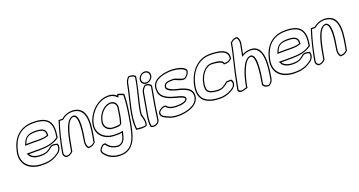

<svg xmlns="http://www.w3.org/2000/svg" viewBox="-46 -1339 4289 2294"><g transform="rotate(-20 2098.5 -192.5)"><path d="M46 -243C4 -77 112 34 305 24C385 24 449 -5 501 -44C536 -72 549 -115 538 -147L535 -155C510 -164 480 -171 449 -159L445 -156C395 -117 380 -99 299 -99C234 -99 189 -121 172 -154H307C404 -154 485 -169 550 -214L560 -221L562 -231C594 -410 542 -499 346 -499C171 -499 79 -391 46 -243ZM61 -242C93 -385 177 -484 343 -484C531 -484 578 -404 547 -231L546 -228L543 -226C518 -209 492 -196 461 -187C417 -174 367 -169 310 -169H146L159 -145C179 -106 229 -84 297 -84C381 -84 404 -107 452 -144L454 -146C477 -154 500 -150 522 -143L524 -140C533 -114 521 -78 493 -55C442 -17 383 9 307 9H306C287 10 271 9 254 8C103 -4 25 -102 61 -242ZM162 -263 182 -264C236 -266 293 -264 345 -264C389 -264 423 -269 451 -279L463 -283L464 -294C471 -369 422 -390 328 -390C233 -390 194 -352 169 -281ZM183 -279C206 -345 235 -375 325 -375C418 -375 455 -357 449 -293C424 -284 390 -279 347 -279C295 -279 238 -281 183 -279Z M547 -31C542 -5 554 19 576 30L580 33H586C616 33 646 19 664 -3L669 -9L670 -16C698 -172 733 -389 822 -391C886 -383 861 -193 839 -70C833 -37 840 -5 856 15L863 22H873C903 22 932 8 951 -12L957 -18L959 -26C988 -189 1047 -444 851 -466C788 -472 731 -450 692 -416H642L636 -396C599 -284 569 -153 547 -31ZM562 -31C583 -152 613 -283 650 -394L653 -401H696L702 -406C737 -437 788 -457 847 -451C1026 -431 974 -195 944 -26L943 -23L941 -21C926 -5 901 7 876 7H872L868 4C854 -13 849 -41 854 -70C874 -185 911 -395 827 -406H826H825C713 -403 681 -162 655 -16L654 -14L652 -11C638 6 615 18 589 18H587L585 17L584 16C567 7 558 -11 562 -31Z M1005 -225C983 -99 1078 -15 1198 -10C1233 -9 1266 -7 1301 -14C1285 61 1270 100 1214 112C1140 111 1099 75 1073 36C1044 29 1022 43 1006 68C999 75 994 83 990 92C980 122 998 141 1005 150C1042 200 1106 237 1198 237C1382 237 1420 56 1448 -105L1459 -168C1475 -261 1487 -353 1487 -429L1486 -441L1475 -447C1459 -454 1445 -460 1432 -463L1407 -470L1401 -451C1383 -467 1359 -481 1328 -487C1179 -508 1057 -385 1016 -268C1012 -254 1007 -239 1005 -225ZM1020 -225C1022 -237 1027 -253 1031 -266C1070 -378 1184 -491 1323 -472C1352 -466 1372 -454 1389 -439L1407 -424L1416 -451L1425 -448H1426C1437 -445 1451 -439 1466 -433L1471 -431V-426C1471 -351 1460 -260 1444 -168L1433 -105C1404 60 1369 222 1201 222C1113 222 1053 187 1017 140C1009 130 997 116 1004 95C1007 88 1010 83 1015 78L1018 76L1019 74C1033 54 1045 47 1062 50C1091 90 1136 126 1212 127H1214H1215C1282 113 1300 61 1316 -13L1321 -33L1301 -29C1269 -23 1236 -24 1201 -25C1087 -30 1000 -109 1020 -225ZM1118 -229C1099 -158 1148 -99 1217 -97C1265 -95 1316 -92 1330 -120L1331 -121L1332 -122C1352 -182 1357 -229 1368 -301C1378 -357 1351 -394 1304 -402H1303H1302C1215 -407 1135 -319 1119 -230ZM1133 -228 1134 -230C1149 -313 1223 -391 1298 -387C1338 -380 1362 -350 1353 -301C1342 -228 1336 -182 1317 -124C1312 -114 1275 -110 1221 -112C1159 -114 1116 -167 1133 -228Z M1559 -542C1528 -365 1447 -149 1475 14C1475 14 1481 12 1481 12C1481 12 1496 14 1496 14C1514 15 1573 27 1608 6L1612 1V6C1624 -38 1617 -77 1608 -103L1607 -123L1601 -125C1588 -166 1660 -409 1682 -531L1692 -591C1682 -610 1656 -622 1623 -622H1603C1582 -602 1564 -573 1559 -542ZM1574 -542C1578 -566 1592 -590 1607 -607H1620C1647 -607 1668 -597 1676 -586L1667 -531C1646 -410 1571 -169 1587 -118L1588 -113L1592 -111L1593 -98L1594 -96C1602 -74 1608 -42 1600 -5C1570 10 1518 0 1499 -1L1488 -3C1467 -160 1543 -367 1574 -542Z M1719 -538C1712 -499 1739 -466 1779 -466C1819 -466 1858 -498 1865 -537C1872 -577 1845 -610 1804 -610C1764 -610 1726 -578 1719 -538ZM1658 -138C1649 -88 1636 -17 1647 28L1648 37L1657 42C1695 61 1747 39 1763 -2L1765 -4V-7C1775 -61 1781 -129 1790 -178L1833 -421C1822 -444 1799 -460 1765 -460H1755L1746 -453C1723 -435 1705 -406 1700 -376ZM1734 -538C1740 -570 1769 -595 1801 -595C1834 -595 1856 -569 1850 -537C1845 -507 1814 -481 1782 -481C1750 -481 1729 -507 1734 -538ZM1673 -138 1715 -376C1720 -402 1735 -427 1754 -442L1758 -445H1762C1790 -445 1808 -432 1817 -416L1775 -178C1766 -129 1759 -58 1750 -8L1749 -5C1747 -2 1747 0 1745 3C1730 28 1693 42 1666 29L1662 27V23V22C1652 -18 1664 -88 1673 -138Z M1860 -389C1858 -377 1857 -364 1859 -350C1857 -265 1927 -227 1993 -203C2055 -180 2154 -167 2152 -135C2139 -104 2084 -96 2029 -96C1965 -96 1930 -111 1909 -137L1903 -143L1893 -144C1865 -146 1835 -130 1813 -108L1811 -106C1786 -76 1801 -43 1821 -26C1876 4 1914 30 2009 30C2106 30 2257 -2 2277 -118C2299 -243 2159 -266 2073 -288C2034 -300 1980 -325 1985 -352C1992 -391 2025 -395 2094 -395C2115 -395 2193 -344 2233 -361L2236 -362L2238 -364C2262 -380 2286 -405 2292 -439L2293 -444C2283 -505 2173 -518 2118 -521H2116C2023 -521 1879 -497 1860 -389ZM1821 -97 1822 -98 1823 -99C1842 -118 1869 -131 1890 -129H1895L1897 -126C1922 -97 1960 -81 2026 -81C2078 -81 2146 -85 2166 -131L2167 -134V-137C2170 -187 2053 -197 2000 -217C1934 -241 1873 -276 1874 -352V-353L1873 -354C1871 -367 1873 -379 1875 -389C1891 -480 2018 -506 2113 -506H2115C2173 -503 2268 -486 2278 -441L2277 -439C2272 -411 2252 -390 2231 -376L2230 -375H2229C2200 -363 2130 -410 2096 -410C2031 -410 1980 -407 1970 -352C1962 -308 2030 -285 2066 -274V-273C2157 -250 2281 -228 2262 -118C2244 -18 2109 15 2011 15C1920 15 1885 -9 1831 -39C1813 -55 1807 -79 1821 -97Z M2303 -238C2270 -53 2393 5 2550 5C2614 5 2682 -20 2727 -55C2768 -89 2771 -134 2751 -158L2744 -166H2731C2720 -165 2700 -166 2683 -164L2676 -158C2633 -125 2618 -105 2552 -105C2446 -112 2413 -133 2430 -232C2447 -330 2510 -416 2588 -416C2653 -416 2715 -399 2722 -378L2725 -365L2739 -364C2771 -361 2802 -375 2821 -393L2830 -400L2831 -410C2852 -531 2697 -541 2608 -541C2433 -541 2330 -392 2303 -238ZM2318 -238C2344 -388 2442 -526 2606 -526C2699 -526 2834 -513 2816 -410V-406L2812 -403C2796 -388 2770 -376 2743 -379H2738L2736 -385C2725 -418 2656 -431 2591 -431C2500 -431 2433 -333 2415 -232C2396 -125 2439 -97 2548 -90H2549C2619 -90 2642 -115 2684 -147L2687 -150C2703 -151 2720 -150 2730 -151H2736L2738 -147C2753 -129 2752 -94 2719 -66C2676 -33 2613 -10 2553 -10C2399 -10 2287 -64 2318 -238Z M2771 -19 2772 -14C2786 39 2873 0 2873 0L2895 -4L2898 -25C2921 -156 2978 -339 3059 -341C3125 -329 3093 -110 3071 13L3069 21C3081 46 3104 62 3139 62H3145L3151 59C3177 47 3197 20 3202 -9C3227 -149 3273 -433 3081 -428C3046 -428 3013 -419 2983 -403C2992 -444 2999 -482 3007 -528C3013 -561 3006 -593 2990 -613L2983 -620H2973C2939 -620 2910 -601 2891 -578L2890 -570C2881 -519 2875 -485 2862 -434C2824 -280 2800 -173 2772 -24ZM2787 -22V-24C2815 -173 2838 -279 2876 -433C2889 -484 2896 -519 2905 -570V-573C2921 -591 2945 -605 2971 -605H2975L2978 -602C2992 -585 2997 -557 2992 -528C2984 -482 2977 -445 2968 -404L2962 -376L2989 -390C3017 -405 3046 -413 3079 -413C3252 -417 3213 -156 3187 -9C3183 15 3166 37 3146 46L3144 47H3142C3113 47 3095 34 3085 16L3086 13C3106 -102 3150 -340 3065 -356H3063H3062C2959 -353 2905 -150 2883 -25L2882 -16L2870 -14L2868 -13L2866 -12C2846 -4 2796 10 2788 -20Z M3253 -243C3211 -77 3319 34 3512 24C3592 24 3656 -5 3708 -44C3743 -72 3756 -115 3745 -147L3742 -155C3717 -164 3687 -171 3656 -159L3652 -156C3602 -117 3587 -99 3506 -99C3441 -99 3396 -121 3379 -154H3514C3611 -154 3692 -169 3757 -214L3767 -221L3769 -231C3801 -410 3749 -499 3553 -499C3378 -499 3286 -391 3253 -243ZM3268 -242C3300 -385 3384 -484 3550 -484C3738 -484 3785 -404 3754 -231L3753 -228L3750 -226C3725 -209 3699 -196 3668 -187C3624 -174 3574 -169 3517 -169H3353L3366 -145C3386 -106 3436 -84 3504 -84C3588 -84 3611 -107 3659 -144L3661 -146C3684 -154 3707 -150 3729 -143L3731 -140C3740 -114 3728 -78 3700 -55C3649 -17 3590 9 3514 9H3513C3494 10 3478 9 3461 8C3310 -4 3232 -102 3268 -242ZM3369 -263 3389 -264C3443 -266 3500 -264 3552 -264C3596 -264 3630 -269 3658 -279L3670 -283L3671 -294C3678 -369 3629 -390 3535 -390C3440 -390 3401 -352 3376 -281ZM3390 -279C3413 -345 3442 -375 3532 -375C3625 -375 3662 -357 3656 -293C3631 -284 3597 -279 3554 -279C3502 -279 3445 -281 3390 -279Z M3754 -31C3749 -5 3761 19 3783 30L3787 33H3793C3823 33 3853 19 3871 -3L3876 -9L3877 -16C3905 -172 3940 -389 4029 -391C4093 -383 4068 -193 4046 -70C4040 -37 4047 -5 4063 15L4070 22H4080C4110 22 4139 8 4158 -12L4164 -18L4166 -26C4195 -189 4254 -444 4058 -466C3995 -472 3938 -450 3899 -416H3849L3843 -396C3806 -284 3776 -153 3754 -31ZM3769 -31C3790 -152 3820 -283 3857 -394L3860 -401H3903L3909 -406C3944 -437 3995 -457 4054 -451C4233 -431 4181 -195 4151 -26L4150 -23L4148 -21C4133 -5 4108 7 4083 7H4079L4075 4C4061 -13 4056 -41 4061 -70C4081 -185 4118 -395 4034 -406H4033H4032C3920 -403 3888 -162 3862 -16L3861 -14L3859 -11C3845 6 3822 18 3796 18H3794L3792 17L3791 16C3774 7 3765 -11 3769 -31Z"/></g></svg>

Font: Snowfall
Style: BlkOlObl
Weight: 900
Designer: Jasper
Foundry: Cannot Into Space Fonts
Version: Version 0.9